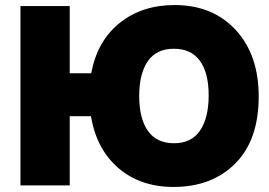

<svg xmlns="http://www.w3.org/2000/svg" viewBox="-20 -734 1066 760"><path d="M667 6Q536 6 449 -68.5Q362 -143 340 -274H256V0H61V-710H256V-444H341Q365 -572 453.5 -643Q542 -714 671 -714Q822 -714 913 -615.5Q1004 -517 1004 -352Q1004 -180 911.5 -87Q819 6 667 6ZM806 -356Q806 -445 771.5 -493Q737 -541 668 -541Q599 -541 565 -491.5Q531 -442 531 -354Q531 -265 565.5 -216Q600 -167 669 -167Q738 -167 772 -217.5Q806 -268 806 -356Z"/></svg>

Font: Raleway-v4020 Black
Style: Regular
Weight: 900
Designer: Matt McInerney, Pablo Impallari, Rodrigo Fuenzalida
Foundry: Matt McInerney, Pablo Impallari, Rodrigo Fuenzalida
Version: Version 4.020;PS 004.020;hotconv 1.0.88;makeotf.lib2.5.64775